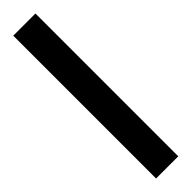

<svg xmlns="http://www.w3.org/2000/svg" viewBox="9 -79 404 404"><g transform="rotate(45 210.5 123.0)"><path d="M423 156H-2V90H423Z"/></g></svg>

Font: Noto Sans Display Medium
Style: Regular
Weight: 500
Designer: Monotype Design Team
Foundry: Monotype Imaging Inc.
Version: Version 1.900